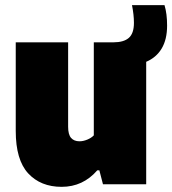

<svg xmlns="http://www.w3.org/2000/svg" viewBox="-20 -714 668 744"><path d="M546.5 -474.5V0H379L365 -54H357Q301.5 10 219 10Q137.5 10 89.2 -42.2Q41 -94.5 41 -206.5V-550H244V-223Q244 -192.5 255.5 -179.5Q267 -166.5 288 -166.5Q302.5 -166.5 318.2 -173Q334 -179.5 343.5 -189.5V-550H419.5Q459.5 -550 479.2 -567.2Q499 -584.5 499 -625.5Q499 -656.5 491.5 -694H617.5Q627.5 -661 627.5 -615Q627.5 -561 606.5 -526Q585.5 -491 546.5 -474.5Z"/></svg>

Font: Encode Sans Semi Condensed Black
Style: Regular
Weight: 900
Width: 4
Designer: Multiple Designers
Foundry: Impallari Type
Version: Version 2.000